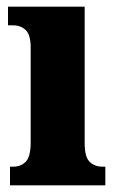

<svg xmlns="http://www.w3.org/2000/svg" viewBox="-20 -556 353 576"><path d="M10 0V-56H19Q43 -56 57.5 -71Q72 -86 72 -129V-413Q72 -452 57 -466Q42 -480 19 -480H4V-536H234V-127Q234 -85 249 -70.5Q264 -56 287 -56H296V0Z"/></svg>

Font: Noto Serif Tamil ExtraCondensed Black
Style: Italic
Weight: 900
Width: 2
Italic angle: -12°
Designer: Indian Type Foundry, Tom Grace, and the Monotype Design Team
Foundry: Monotype Imaging Inc.
Version: Version 2.003; ttfautohint (v1.8.4.7-5d5b)